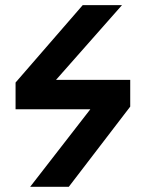

<svg xmlns="http://www.w3.org/2000/svg" viewBox="-20 -720 562 740"><path d="M450.2 -700.2 195.8 -412.1H481.9V-309.1L245.1 0H96.2L328.1 -298.8H40V-401.9L298.8 -700.2Z"/></svg>

Font: Cakra Normal
Style: Regular
Weight: 400
Designer: Lucia Kollert, Vojtech Kollert
Foundry: OoM Type
Version: Version 1.000;Glyphs 3.1.1 (3148)